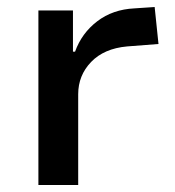

<svg xmlns="http://www.w3.org/2000/svg" viewBox="-20 -530 501 550"><path d="M90 0V-500H189V-382H195Q214 -435 258.5 -469Q303 -503 365 -506L423 -510L434 -404L344 -397Q278 -391 241 -352.5Q204 -314 204 -260V0Z"/></svg>

Font: Nunito Sans 6pt SemiBold
Style: Regular
Weight: 600
Version: Version 3.101;gftools[0.9.27]